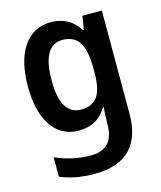

<svg xmlns="http://www.w3.org/2000/svg" viewBox="-117 -637 809 963"><g transform="rotate(-15 287.5 -156.0)"><path d="M239 -552Q284 -552 320.5 -533Q357 -514 384 -472H389L400 -542H501V-4Q501 115 440 177.5Q379 240 255 240Q204 240 160.5 232Q117 224 77 207V106Q121 126 168 136Q215 146 261 146Q320 146 350.5 113.5Q381 81 381 13V0Q381 -17 382 -37Q383 -57 385 -72H381Q354 -28 317.5 -9Q281 10 236 10Q145 10 94.5 -64Q44 -138 44 -269Q44 -403 95.5 -477.5Q147 -552 239 -552ZM271 -451Q167 -451 167 -268Q167 -89 273 -89Q330 -89 357.5 -126Q385 -163 385 -250V-271Q385 -368 357.5 -409.5Q330 -451 271 -451Z"/></g></svg>

Font: Noto Sans Sinhala SemiCondensed SemiBold
Style: Regular
Weight: 600
Width: 4
Designer: Jelle Bosma - Monotype Design Team
Foundry: Monotype Imaging Inc.
Version: Version 2.006; ttfautohint (v1.8.4.7-5d5b)